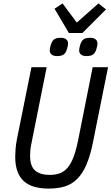

<svg xmlns="http://www.w3.org/2000/svg" viewBox="-20 -1091 652 1123"><path d="M253 -698 164 -253Q159 -230 157.5 -212.5Q156 -195 156 -181Q156 -118 186 -93Q216 -68 270 -68Q303 -68 328.5 -77Q354 -86 374 -108.5Q394 -131 409 -169.5Q424 -208 436 -266L522 -698H612L524 -260Q508 -180 485.5 -128Q463 -76 431.5 -44.5Q400 -13 359 -0.5Q318 12 265 12Q219 12 182.5 2Q146 -8 121 -30Q96 -52 82.5 -87.5Q69 -123 69 -174Q69 -193 71 -219.5Q73 -246 79 -277L164 -698ZM383 -898 299 -1040 346 -1071 429 -959 556 -1071 600 -1036 462 -898ZM313 -763Q293 -763 282 -772Q271 -781 271 -795Q271 -802 272 -808Q273 -814 276 -825Q283 -850 295.5 -860Q308 -870 336 -870Q356 -870 367 -861Q378 -852 378 -838Q378 -831 377 -825Q376 -819 373 -808Q366 -783 353.5 -773Q341 -763 313 -763ZM485 -763Q465 -763 454 -772Q443 -781 443 -795Q443 -802 444 -808Q445 -814 448 -825Q455 -850 467.5 -860Q480 -870 508 -870Q528 -870 539 -861Q550 -852 550 -838Q550 -831 549 -825Q548 -819 545 -808Q538 -783 525.5 -773Q513 -763 485 -763Z"/></svg>

Font: IBM Plex Sans Cond Text
Style: Italic
Weight: 450
Width: 3
Italic angle: -11°
Designer: Mike Abbink, Paul van der Laan, Pieter van Rosmalen
Foundry: Bold Monday
Version: Version 1.3